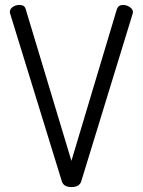

<svg xmlns="http://www.w3.org/2000/svg" viewBox="-20 -751 578 777"><path d="M20 -703C20 -699.7 20.3 -697.3 21 -696L230 -18C234.7 -2 247.7 6 269 6C291 6 304.3 -2 309 -18L517 -696C517 -696.7 517.2 -697.7 517.5 -699C517.8 -700.3 518 -701.3 518 -702C518 -710 513.7 -716.8 505 -722.5C496.3 -728.2 487.3 -731 478 -731C465.3 -731 457 -725.3 453 -714L269 -100L84 -714C81.3 -725.3 72.7 -731 58 -731C48.7 -731 40 -728.3 32 -723C24 -717.7 20 -711 20 -703Z"/></svg>

Font: Terminal Dosis
Style: Book
Weight: 400
Designer: EdgarTolentino, PabloImpallari, IginoMarini
Foundry: EdgarTolentino, PabloImpallari, IginoMarini
Version: Version 1.006